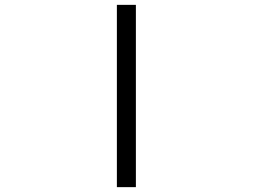

<svg xmlns="http://www.w3.org/2000/svg" viewBox="-20 -770 1040 790"><path d="M460.9 0V-750H539.1V0Z"/></svg>

Font: GenEi Gothic M SemiLight
Style: Regular
Weight: 350
Designer: o_tamon (Modified); [Source Han Sans]
Ryoko NISHIZUKA  (kana & ideographs); Paul D. Hunt (Latin, Greek & Cyrillic); Wenl
Version: Version 1.1a;Original Version 1.004